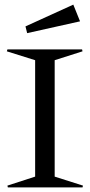

<svg xmlns="http://www.w3.org/2000/svg" viewBox="-20 -815 391 835"><path d="M12.2 -7.8 132.8 -46.9V-553.2L9.8 -591.8L12.2 -600.1H336.9L338.9 -591.8L217.8 -553.2V-46.9L340.8 -7.8L338.9 0H14.2ZM90.8 -700.2 298.8 -794.9 328.1 -722.2 98.1 -670.9Z"/></svg>

Font: Halibut
Style: Regular
Weight: 400
Designer: Matteo Maggi
Foundry: Collletttivo
Version: Version 3.080 | FøM Fix